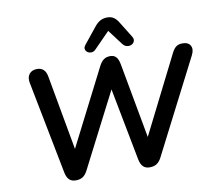

<svg xmlns="http://www.w3.org/2000/svg" viewBox="-98 -1067 1332 1189"><g transform="rotate(-10 568.0 -472.0)"><path d="M284 8Q258 8 243 -7Q228 -22 222 -52L108 -636Q101 -671 117.5 -692Q134 -713 167 -713Q192 -713 207.5 -698.5Q223 -684 228 -654L323 -127H283L557 -665Q570 -690 586.5 -701.5Q603 -713 627 -713Q650 -713 663.5 -698.5Q677 -684 683 -652L779 -127H743L1014 -666Q1026 -690 1041 -701.5Q1056 -713 1081 -713Q1118 -713 1131 -689Q1144 -665 1126 -630L824 -40Q811 -15 793.5 -3.5Q776 8 749 8Q723 8 708 -7Q693 -22 687 -52L593 -541H616L359 -40Q346 -15 329 -3.5Q312 8 284 8ZM545 -770Q533 -757 518.5 -756Q504 -755 493 -762.5Q482 -770 479.5 -782Q477 -794 488 -808L571 -911Q588 -932 607 -942Q626 -952 651 -952Q675 -952 692 -940Q709 -928 722 -905L781 -810Q792 -793 787.5 -779.5Q783 -766 770 -759.5Q757 -753 741 -756Q725 -759 713 -775L642 -869Z"/></g></svg>

Font: Nunito ExtraLight
Style: Bold Italic
Weight: 700
Italic angle: -9°
Version: Version 3.602